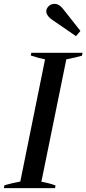

<svg xmlns="http://www.w3.org/2000/svg" viewBox="-21 -973 447 993"><path d="M247 -872Q214 -896 219 -921Q222 -934 233.5 -943.5Q245 -953 262 -953Q285 -953 305 -927L395 -813L372 -786ZM2 -15Q41 -26 84 -34L212 -666Q183 -671 138 -686L141 -700H406L403 -685Q373 -676 322 -666L193 -33Q230 -27 266 -14L264 0H-1Z"/></svg>

Font: Trirong Medium
Style: Italic
Weight: 500
Italic angle: -12°
Designer: Katatrad Team
Foundry: CadsonDemak
Version: Version 1.001